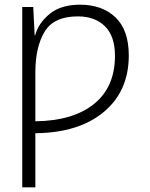

<svg xmlns="http://www.w3.org/2000/svg" viewBox="-20 -564 640 820"><path d="M131 236V5Q317 3 423.5 -86Q530 -175 530 -327Q530 -436 473 -490Q416 -544 322 -544Q240 -544 192 -504.5Q144 -465 130 -413H128L122 -534H75V236ZM131 -255Q131 -363 170.5 -428.5Q210 -494 312 -494Q386 -494 428.5 -451.5Q471 -409 471 -326Q471 -192 381.5 -120Q292 -48 131 -46Z"/></svg>

Font: Noto Sans Mono UI Light
Style: Regular
Weight: 300
Designer: Monotype Design team
Foundry: Monotype Imaging Inc.
Version: 1.000